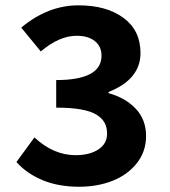

<svg xmlns="http://www.w3.org/2000/svg" viewBox="-20 -692 640 724"><path d="M278.8 12.2Q200.2 12.2 140.4 -12.7Q80.6 -37.6 42 -81.1L109.9 -173.8Q181.6 -106.9 265.1 -106.9Q317.9 -106.9 350.8 -128.4Q383.8 -149.9 383.8 -188Q383.8 -211.4 374.5 -228.8Q365.2 -246.1 343.8 -259.5Q322.3 -272.9 284.4 -279.5Q246.6 -286.1 191.9 -286.1V-390.1Q362.8 -390.1 362.8 -481.9Q362.8 -517.1 337.6 -537.1Q312.5 -557.1 269 -557.1Q203.6 -557.1 133.8 -498L60.1 -587.9Q160.6 -671.9 275.9 -671.9Q381.8 -671.9 445.8 -624.5Q509.8 -577.1 509.8 -492.2Q509.8 -392.6 389.2 -345.2V-340.8Q453.1 -323.2 491.9 -282Q530.8 -240.7 530.8 -179.2Q530.8 -120.1 495.4 -75.9Q460 -31.7 403.3 -9.8Q346.7 12.2 278.8 12.2Z"/></svg>

Font: Office Code Pro Bold
Style: Regular
Weight: 700
Designer: Nathan Rutzky & Paul D. Hunt
Foundry: Adobe Systems Incorporated
Version: Version 1.004;PS 001.004;hotconv 1.0.70;makeotf.lib2.5.58329